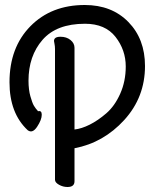

<svg xmlns="http://www.w3.org/2000/svg" viewBox="-20 -720 607 768"><path d="M200 -1V-524Q200 -535 198 -544.5Q196 -554 196 -556Q196 -573 222 -573Q246 -573 262 -560Q278 -547 278 -529V-202Q306 -205 339 -221.5Q372 -238 405.5 -267Q439 -296 461 -345.5Q483 -395 483 -454Q483 -520 442 -572.5Q401 -625 320 -625Q206 -625 150 -560.5Q94 -496 94 -397Q94 -379 96 -363Q98 -347 101.5 -335Q105 -323 108.5 -313Q112 -303 116 -296.5Q120 -290 123.5 -285.5Q127 -281 130 -278L132 -275Q147 -279 147 -261Q147 -241 128.5 -213Q110 -185 91 -199Q18 -267 18 -391Q18 -530 101.5 -615Q185 -700 319 -700Q427 -700 493.5 -632Q560 -564 560 -456Q560 -331 477 -240Q394 -149 278 -127V5Q278 28 250 28Q232 28 216 19Q200 10 200 -1Z"/></svg>

Font: Grand Hotel
Style: Regular
Weight: 400
Designer: Brian J. Bonislawsky & Jim Lyles for Astigmatic (AOETI)
Foundry: Astigmatic (AOETI)
Version: Version 001.000